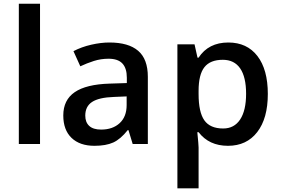

<svg xmlns="http://www.w3.org/2000/svg" viewBox="-20 -780 1522 1040"><path d="M196.8 0H82V-759.8H196.8Z M698.7 0 675.8 -75.2H671.9Q632.8 -25.9 593.3 -8.1Q553.7 9.8 491.7 9.8Q412.1 9.8 367.4 -33.2Q322.8 -76.2 322.8 -154.8Q322.8 -238.3 384.8 -280.8Q446.8 -323.2 573.7 -327.1L667 -330.1V-358.9Q667 -410.6 642.8 -436.3Q618.7 -461.9 567.9 -461.9Q526.4 -461.9 488.3 -449.7Q450.2 -437.5 415 -420.9L377.9 -502.9Q421.9 -525.9 474.1 -537.8Q526.4 -549.8 572.8 -549.8Q675.8 -549.8 728.3 -504.9Q780.8 -460 780.8 -363.8V0ZM527.8 -78.1Q590.3 -78.1 628.2 -113Q666 -147.9 666 -210.9V-257.8L596.7 -254.9Q515.6 -252 478.8 -227.8Q441.9 -203.6 441.9 -153.8Q441.9 -117.7 463.4 -97.9Q484.9 -78.1 527.8 -78.1Z M1214.8 9.8Q1112.3 9.8 1055.7 -64H1048.8Q1055.7 4.4 1055.7 19V240.2H940.9V-540H1033.7Q1037.6 -524.9 1049.8 -467.8H1055.7Q1109.4 -549.8 1216.8 -549.8Q1317.9 -549.8 1374.3 -476.6Q1430.7 -403.3 1430.7 -271Q1430.7 -138.7 1373.3 -64.5Q1315.9 9.8 1214.8 9.8ZM1187 -456.1Q1118.7 -456.1 1087.2 -416Q1055.7 -376 1055.7 -288.1V-271Q1055.7 -172.4 1086.9 -128.2Q1118.2 -84 1189 -84Q1248.5 -84 1280.8 -132.8Q1313 -181.6 1313 -272Q1313 -362.8 1281 -409.4Q1249 -456.1 1187 -456.1Z"/></svg>

Font: f0_51262          
Style: Regular
Weight: 600
Foundry: Ascender Corporation
Version: Version 1.10